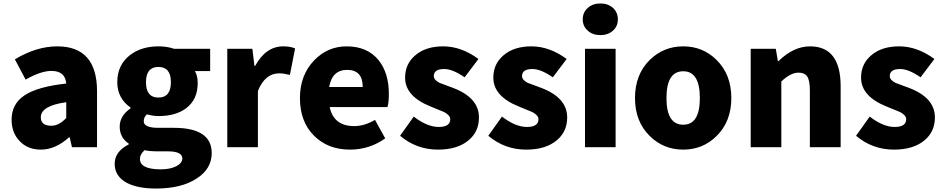

<svg xmlns="http://www.w3.org/2000/svg" viewBox="-20 -851 5456 1110"><path d="M92 -37Q47 -85 47 -159Q47 -250 122 -300Q197 -350 363 -368Q357 -441 277 -441Q217 -441 128 -391L66 -508Q191 -583 311 -583Q541 -583 541 -323V0H396L383 -57H379Q300 14 216 14Q139 14 92 -37ZM363 -169V-260Q216 -240 216 -173Q216 -124 277 -124Q321 -124 363 -169Z M713 206Q643 168 643 96Q643 25 724 -16V-21Q672 -56 672 -119Q672 -181 735 -225V-229Q658 -283 658 -376Q658 -475 731 -532Q797 -583 896 -583Q946 -583 986 -569H1195V-440H1107Q1123 -412 1123 -371Q1123 -276 1057 -226Q997 -180 896 -180Q865 -180 829 -190Q811 -173 811 -150Q811 -112 895 -112H985Q1204 -112 1204 34Q1204 125 1117 181Q1029 239 882 239Q776 239 713 206ZM968 -376Q968 -464 896 -464Q824 -464 824 -376Q824 -287 896 -287Q968 -287 968 -376ZM999 110Q1034 92 1034 65Q1034 24 951 24H897Q841 24 816 17Q789 41 789 68Q789 128 910 128Q964 128 999 110Z M1294 -569H1439L1451 -470H1455Q1517 -583 1617 -583Q1659 -583 1686 -571L1656 -418Q1620 -427 1594 -427Q1512 -427 1471 -325V0H1294Z M1797 -65Q1714 -146 1714 -284Q1714 -417 1797 -503Q1875 -583 1984 -583Q2103 -583 2168 -504Q2228 -430 2228 -308Q2228 -258 2220 -232H1886Q1909 -122 2028 -122Q2087 -122 2148 -158L2207 -51Q2116 14 2003 14Q1877 14 1797 -65ZM2077 -348Q2077 -447 1987 -447Q1900 -447 1883 -348Z M2293 -66 2372 -177Q2450 -117 2516 -117Q2583 -117 2583 -162Q2583 -184 2548 -203Q2538 -208 2470 -235Q2322 -294 2322 -402Q2322 -483 2383 -533Q2443 -583 2542 -583Q2647 -583 2746 -510L2666 -404Q2597 -452 2548 -452Q2488 -452 2488 -411Q2488 -389 2521 -372Q2532 -367 2599 -343Q2749 -286 2749 -172Q2749 -90 2689 -40Q2625 14 2512 14Q2388 14 2293 -66Z M2803 -66 2882 -177Q2960 -117 3026 -117Q3093 -117 3093 -162Q3093 -184 3058 -203Q3048 -208 2980 -235Q2832 -294 2832 -402Q2832 -483 2893 -533Q2953 -583 3052 -583Q3157 -583 3256 -510L3176 -404Q3107 -452 3058 -452Q2998 -452 2998 -411Q2998 -389 3031 -372Q3042 -367 3109 -343Q3259 -286 3259 -172Q3259 -90 3199 -40Q3135 14 3022 14Q2898 14 2803 -66Z M3362 -569H3539V0H3362ZM3378 -674Q3349 -699 3349 -739Q3349 -780 3378 -805Q3406 -831 3451 -831Q3495 -831 3524 -805Q3552 -779 3552 -739Q3552 -699 3524 -674Q3495 -648 3451 -648Q3406 -648 3378 -674Z M3736 -65Q3651 -149 3651 -284Q3651 -420 3736 -504Q3816 -583 3930 -583Q4044 -583 4123 -504Q4208 -420 4208 -284Q4208 -149 4123 -65Q4044 14 3930 14Q3816 14 3736 -65ZM4026 -284Q4026 -439 3930 -439Q3833 -439 3833 -284Q3833 -130 3930 -130Q4026 -130 4026 -284Z M4320 -569H4465L4477 -498H4481Q4568 -583 4663 -583Q4840 -583 4840 -352V0H4662V-330Q4662 -387 4646 -410Q4631 -431 4596 -431Q4551 -431 4497 -380V0H4320Z M4929 -66 5008 -177Q5086 -117 5152 -117Q5219 -117 5219 -162Q5219 -184 5184 -203Q5174 -208 5106 -235Q4958 -294 4958 -402Q4958 -483 5019 -533Q5079 -583 5178 -583Q5283 -583 5382 -510L5302 -404Q5233 -452 5184 -452Q5124 -452 5124 -411Q5124 -389 5157 -372Q5168 -367 5235 -343Q5385 -286 5385 -172Q5385 -90 5325 -40Q5261 14 5148 14Q5024 14 4929 -66Z"/></svg>

Font: KaiGen Gothic KR Heavy
Style: Heavy
Weight: 900
Designer: Ryoko NISHIZUKA  (kana & ideographs); Paul D. Hunt (Latin, Greek & Cyrillic); Wenlong ZHANG  (bopomofo); Sandoll Communi
Foundry: Adobe Systems Incorporated
Version: Version 1.002 March 28, 2018